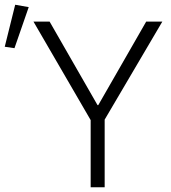

<svg xmlns="http://www.w3.org/2000/svg" viewBox="-43 -789 720 809"><path d="M398 0H339V-283L98 -698H166L368 -346H371L573 -698H641L398 -285ZM78 -759 18 -586 -23 -592 21 -769Z"/></svg>

Font: IBM Plex Sans Light
Style: Regular
Weight: 300
Designer: Mike Abbink, Paul van der Laan, Pieter van Rosmalen
Foundry: Bold Monday
Version: Version 3.201